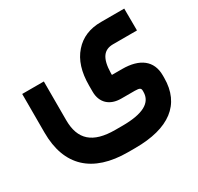

<svg xmlns="http://www.w3.org/2000/svg" viewBox="-136 -565 975 945"><g transform="rotate(-30 352.0 -92.0)"><path d="M335 -127C335 -64 375.5 -26.9 439.9 -26.9H517.1C546.4 -26.9 551.3 -21 551.3 -6.8V-1C551.3 61 493.7 91.8 378.4 91.8H337.4C210 91.8 152.3 40 152.3 -70.8V-290.5H29.3V-70.8C29.3 118.7 136.7 218.3 337.4 218.3H378.4C570.3 218.3 674.3 141.1 674.3 -9.8V-23.9C674.3 -107.4 616.2 -150.9 517.1 -150.9H458.5V-162.1C460.4 -245.6 486.8 -278.8 539.6 -278.8H674.8V-298.3L674.3 -383.8V-403.3H542C478.5 -403.3 428.2 -382.3 391.1 -339.8C353.5 -297.4 335 -238.3 335 -162.1Z"/></g></svg>

Font: Shabnam
Style: Bold
Weight: 700
Foundry: DejaVu fonts team - Redesigned by Saber Rastikerdar - Based on Vazir font
Version: Version 5.0.1